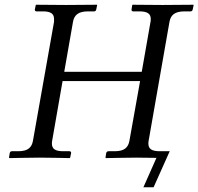

<svg xmlns="http://www.w3.org/2000/svg" viewBox="-20 -666 837 810"><path d="M526 -72C521 -44 505 -28 464 -28H438C433 -28 429 -25 428 -20L425 -1L427 1C427 1 520 -1 556 -1C577 -1 612 0 640 0L585 124H628L696 -28H654C620 -28 606 -38 606 -60C606 -63 606 -67 607 -72L695 -574C700 -602 717 -618 758 -618H784C789 -618 792 -621 793 -626L797 -645L795 -646C795 -646 702 -645 666 -645C627 -645 540 -646 540 -646L538 -645L535 -626C534 -621 537 -618 542 -618H568C602 -618 616 -608 616 -586C616 -582 616 -578 615 -574L578 -363H251L288 -574C293 -602 310 -618 351 -618H377C382 -618 385 -621 386 -626L390 -645L388 -646C388 -646 294 -645 259 -645C220 -645 133 -646 133 -646L131 -645L127 -626C126 -621 130 -618 134 -618H161C194 -618 208 -608 208 -586V-574L119 -72C114 -44 98 -28 57 -28H30C25 -28 22 -25 21 -20L18 -1L20 1C20 1 113 -1 148 -1C188 -1 274 1 274 1L276 -1L280 -20C281 -25 277 -28 273 -28H247C213 -28 199 -38 199 -60C199 -63 199 -67 200 -72L244 -324H571Z"/></svg>

Font: Libertinus Serif
Style: Italic
Weight: 400
Italic angle: -12°
Designer: Philipp H. Poll, Khaled Hosny
Foundry: Caleb Maclennan
Version: Version 7.050;RELEASE